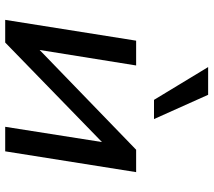

<svg xmlns="http://www.w3.org/2000/svg" viewBox="-60 -740 801 720"><g transform="rotate(90 340.0 -380.5)"><path d="M55 0 133 -491H226L164 -105H143L542 -491H626L548 0H456L517 -387H538L140 0ZM355 -558 232 -761H336L427 -558Z"/></g></svg>

Font: Nunito Sans 10pt SemiExpanded Medium
Style: Italic
Weight: 500
Width: 6
Italic angle: -9°
Designer: Vernon Adams
Foundry: Vernon Adams
Version: Version 3.101;gftools[0.9.27]